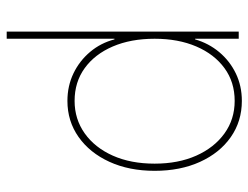

<svg xmlns="http://www.w3.org/2000/svg" viewBox="-108 -660 777 602"><g transform="rotate(-90 281.0 -359.5)"><path d="M265.1 9.8Q201.2 9.8 151.6 -24.9Q102.1 -59.6 74 -121.3Q45.9 -183.1 45.9 -263.7Q45.9 -343.8 74.2 -405.5Q102.5 -467.3 152.1 -502.2Q201.7 -537.1 265.1 -537.1Q312 -537.1 351.6 -518.1Q391.1 -499 418.9 -465.8Q446.8 -432.6 458 -389.6H460V-727.5H482.4V0H460V-136.7H458Q445.8 -94.2 418 -61Q390.1 -27.8 351.1 -9Q312 9.8 265.1 9.8ZM265.1 -12.7Q324.2 -12.7 367.9 -44.7Q411.6 -76.7 435.8 -133.1Q460 -189.5 460 -263.7Q460 -338.4 435.8 -394.8Q411.6 -451.2 367.9 -482.9Q324.2 -514.6 265.1 -514.6Q208 -514.6 163.3 -482.9Q118.7 -451.2 93.5 -394.8Q68.4 -338.4 68.4 -263.7Q68.4 -189.5 93.5 -133.1Q118.7 -76.7 163.1 -44.7Q207.5 -12.7 265.1 -12.7Z"/></g></svg>

Font: Inter 24pt Thin
Style: Regular
Weight: 250
Designer: Rasmus Andersson
Foundry: rsms
Version: Version 4.001;git-66647c0bb